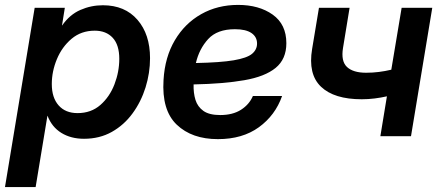

<svg xmlns="http://www.w3.org/2000/svg" viewBox="-42 -547 1768 771"><path d="M-22 204.1 97.2 -515.6H218.3L207 -444.8H207.5Q237.8 -488.3 280.8 -507.1Q323.7 -525.9 371.1 -525.9Q459.5 -525.9 510 -467.5Q560.5 -409.2 560.5 -313.5Q560.5 -253.9 542.5 -196Q524.4 -138.2 490.2 -91.6Q456.1 -44.9 407 -17.3Q357.9 10.3 295.4 10.3Q242.7 10.3 204.3 -13.4Q166 -37.1 148.9 -82H148.4L101.1 204.1ZM269.5 -92.8Q323.7 -92.8 361.1 -125.5Q398.4 -158.2 417.7 -208.5Q437 -258.8 437 -311Q437 -366.7 410.6 -395.3Q384.3 -423.8 338.4 -423.8Q284.2 -423.8 245.6 -391.4Q207 -358.9 186.5 -309.6Q166 -260.3 166 -209.5Q166 -154.8 193.4 -123.8Q220.7 -92.8 269.5 -92.8Z M833 11.7Q728.5 11.7 667.7 -46.4Q606.9 -104.5 614.7 -226.1Q620.1 -317.9 660.2 -385.5Q700.2 -453.1 765.9 -490.2Q831.5 -527.3 914.1 -527.3Q998 -527.3 1053 -488.3Q1107.9 -449.2 1107.9 -373.5Q1107.9 -309.6 1064.9 -274.4Q1022 -239.3 939 -224.9Q856 -210.4 735.4 -208Q734.4 -173.8 742.9 -146Q751.5 -118.2 774.9 -101.6Q798.3 -85 842.3 -85Q892.6 -85 925.8 -106.2Q959 -127.4 973.6 -161.6H1090.8Q1063.5 -84 997.6 -36.1Q931.6 11.7 833 11.7ZM744.6 -293.9Q843.3 -295.9 896.5 -304.9Q949.7 -314 970 -330.8Q990.2 -347.7 990.2 -372.1Q990.2 -398.9 967.8 -414.3Q945.3 -429.7 901.4 -429.7Q830.1 -429.7 793.9 -390.1Q757.8 -350.6 744.6 -293.9Z M1410.6 -148.4Q1299.8 -148.4 1247.1 -198.7Q1194.3 -249 1211.4 -350.6L1238.8 -515.6H1361.8L1335.4 -354.5Q1326.7 -301.3 1351.3 -278.1Q1376 -254.9 1428.2 -254.9Q1454.6 -254.9 1479.5 -258.1Q1504.4 -261.2 1529.3 -267.1L1570.8 -515.6H1693.8L1608.4 0H1485.4L1511.7 -160.2Q1487.8 -154.8 1462.2 -151.6Q1436.5 -148.4 1410.6 -148.4Z"/></svg>

Font: Inter Display SemiBold
Style: Italic
Weight: 600
Italic angle: -9.39999°
Designer: Rasmus Andersson
Foundry: rsms
Version: Version 4.000;git-a52131595